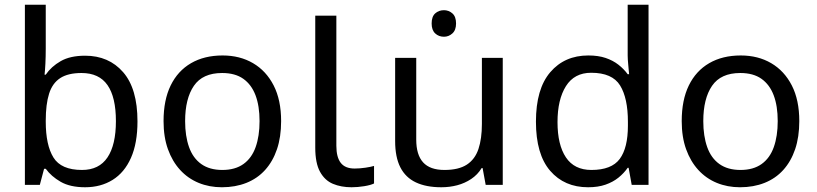

<svg xmlns="http://www.w3.org/2000/svg" viewBox="-20 -780 3446 810"><path d="M173 -575Q173 -541 171.5 -511.5Q170 -482 168 -465H173Q196 -499 236 -522Q276 -545 339 -545Q439 -545 499.5 -475.5Q560 -406 560 -268Q560 -176 532.5 -114Q505 -52 455 -21Q405 10 339 10Q276 10 236 -13Q196 -36 173 -68H166L148 0H85V-760H173ZM324 -472Q267 -472 234 -450.5Q201 -429 187 -384.5Q173 -340 173 -271V-267Q173 -168 205.5 -115.5Q238 -63 326 -63Q398 -63 433.5 -116Q469 -169 469 -269Q469 -370 433.5 -421Q398 -472 324 -472Z M1166 -269Q1166 -202 1148.5 -150.5Q1131 -99 1098.5 -63Q1066 -27 1019.5 -8.5Q973 10 916 10Q863 10 818 -8.5Q773 -27 740 -63Q707 -99 688.5 -150.5Q670 -202 670 -269Q670 -358 700 -419.5Q730 -481 786 -513.5Q842 -546 919 -546Q992 -546 1047.5 -513.5Q1103 -481 1134.5 -419.5Q1166 -358 1166 -269ZM761 -269Q761 -206 777.5 -159.5Q794 -113 829 -88Q864 -63 918 -63Q972 -63 1007 -88Q1042 -113 1058.5 -159.5Q1075 -206 1075 -269Q1075 -333 1058 -378Q1041 -423 1006.5 -447.5Q972 -472 917 -472Q835 -472 798 -418Q761 -364 761 -269Z M1463 10Q1419 10 1384.5 -4.5Q1350 -19 1330 -55.5Q1310 -92 1310 -157V-714H1399V-165Q1399 -117 1417.5 -93Q1436 -69 1476 -69Q1498 -69 1521.5 -72.5Q1545 -76 1558 -80V-6Q1544 1 1516.5 5.5Q1489 10 1463 10Z M1853 -737Q1873 -737 1888.5 -723.5Q1904 -710 1904 -681Q1904 -653 1888.5 -639Q1873 -625 1853 -625Q1831 -625 1816 -639Q1801 -653 1801 -681Q1801 -710 1816 -723.5Q1831 -737 1853 -737ZM2101 -536V0H2029L2016 -71H2012Q1995 -43 1968 -25Q1941 -7 1909 1.5Q1877 10 1842 10Q1778 10 1734.5 -10.5Q1691 -31 1669 -74Q1647 -117 1647 -185V-536H1736V-191Q1736 -127 1765 -95Q1794 -63 1855 -63Q1915 -63 1949.5 -85.5Q1984 -108 1998.5 -151.5Q2013 -195 2013 -257V-536Z M2461 10Q2361 10 2301 -59.5Q2241 -129 2241 -267Q2241 -405 2301.5 -475.5Q2362 -546 2462 -546Q2504 -546 2535 -535.5Q2566 -525 2589 -507Q2612 -489 2628 -467H2634Q2633 -480 2630.5 -505.5Q2628 -531 2628 -546V-760H2716V0H2645L2632 -72H2628Q2612 -49 2589 -30.5Q2566 -12 2534.5 -1Q2503 10 2461 10ZM2475 -63Q2560 -63 2594.5 -109.5Q2629 -156 2629 -250V-266Q2629 -366 2596 -419.5Q2563 -473 2474 -473Q2403 -473 2367.5 -416.5Q2332 -360 2332 -265Q2332 -169 2367.5 -116Q2403 -63 2475 -63Z M3352 -269Q3352 -202 3334.5 -150.5Q3317 -99 3284.5 -63Q3252 -27 3205.5 -8.5Q3159 10 3102 10Q3049 10 3004 -8.5Q2959 -27 2926 -63Q2893 -99 2874.5 -150.5Q2856 -202 2856 -269Q2856 -358 2886 -419.5Q2916 -481 2972 -513.5Q3028 -546 3105 -546Q3178 -546 3233.5 -513.5Q3289 -481 3320.5 -419.5Q3352 -358 3352 -269ZM2947 -269Q2947 -206 2963.5 -159.5Q2980 -113 3015 -88Q3050 -63 3104 -63Q3158 -63 3193 -88Q3228 -113 3244.5 -159.5Q3261 -206 3261 -269Q3261 -333 3244 -378Q3227 -423 3192.5 -447.5Q3158 -472 3103 -472Q3021 -472 2984 -418Q2947 -364 2947 -269Z"/></svg>

Font: ubangla05
Style: Book
Weight: 400
Designer: Jelle Bosma - Monotype Design Team
Foundry: Monotype Imaging Inc.
Version: Version 2.003